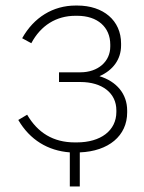

<svg xmlns="http://www.w3.org/2000/svg" viewBox="-20 -545 519 693"><path d="M232 128H268V5C372 1 439 -55 439 -139V-146C439 -206 401 -251 339 -270C387 -291 417 -330 417 -381V-388C417 -471 353 -525 259 -525H253C171 -525 102 -482 60 -407L93 -389C127 -453 183 -488 252 -488H259C332 -488 378 -447 378 -384V-377C378 -323 334 -284 270 -284H193V-249H270C349 -249 400 -209 400 -147V-141C400 -74 344 -31 257 -31H250C172 -31 116 -66 78 -131L46 -112C88 -40 153 -1 232 5Z"/></svg>

Font: Fixel Text ExtraLight
Style: Regular
Weight: 200
Width: 4
Designer: AlfaBravo + MacPaw
Foundry: Kyrylo Tkachov, Marchela Mozhyna, Serhii Makarenko, Maria Weinstein, Zakhar Kryvoshyya
Version: Version 1.211